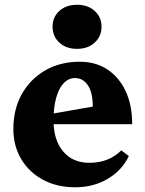

<svg xmlns="http://www.w3.org/2000/svg" viewBox="-20 -770 610 805"><path d="M295.2 15.2Q219 15.2 160.7 -16Q102.4 -47.2 69.2 -102.6Q36 -158 36 -229.2Q36 -312.4 71.6 -375.7Q107.2 -439 170 -475.1Q232.8 -511.2 314.6 -511.2Q380.2 -511.2 429.3 -479.4Q478.4 -447.6 506.3 -388.9Q534.2 -330.2 534.2 -249.2H152V-285.2L369 -323Q369 -382.4 348.3 -412.6Q327.6 -442.8 294.4 -442.8Q267.4 -442.8 246.9 -421.2Q226.4 -399.6 215.4 -359.5Q204.4 -319.4 204.4 -265.2Q204.4 -183.2 244.6 -135.3Q284.8 -87.4 354.2 -87.4Q436.6 -87.4 488.6 -139.6L520.2 -115.6Q491.4 -55.4 431.5 -20.1Q371.6 15.2 295.2 15.2ZM303 -565.2Q257.6 -565.2 229 -591.2Q200.4 -617.2 200.4 -657.9Q200.4 -698.6 229 -724.3Q257.6 -750 303 -750Q348.4 -750 377 -724.2Q405.6 -698.4 405.6 -657.9Q405.6 -617.4 377 -591.3Q348.4 -565.2 303 -565.2Z"/></svg>

Font: Platypi Light
Style: Regular
Weight: 300
Designer: David Sargent
Foundry: Bolt Cutter Type
Version: Version 1.200